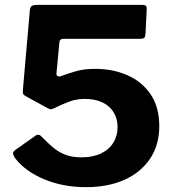

<svg xmlns="http://www.w3.org/2000/svg" viewBox="-20 -762 716 792"><path d="M562 -742Q579 -742 582.5 -737.5Q586 -733 585 -719L580 -620Q579 -609 574.5 -605.5Q570 -602 558 -602H243Q226 -602 225 -587L213 -460Q212 -452 217 -448.5Q222 -445 228 -447Q267 -461 298 -469.5Q329 -478 371 -478Q446 -478 506 -451.5Q566 -425 601.5 -372.5Q637 -320 637 -242Q637 -163 598.5 -106.5Q560 -50 492.5 -20Q425 10 335 10Q239 10 161 -23Q83 -56 42 -110Q36 -119 34 -127.5Q32 -136 44 -144L126 -202Q140 -212 152 -198Q175 -174 198 -154.5Q221 -135 249 -124Q277 -113 316 -113Q363 -113 396.5 -129Q430 -145 447.5 -173.5Q465 -202 465 -237Q465 -272 449 -298.5Q433 -325 402.5 -339.5Q372 -354 330 -354Q296 -354 266 -343Q236 -332 202 -315Q193 -311 189.5 -311Q186 -311 176 -316L85 -366Q75 -372 74.5 -378Q74 -384 75 -398L103 -718Q104 -732 110.5 -737Q117 -742 139 -742Z"/></svg>

Font: Libre Franklin Thin
Style: Bold
Weight: 700
Version: Version 3.000